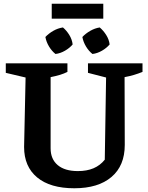

<svg xmlns="http://www.w3.org/2000/svg" viewBox="-20 -997 790 1028"><path d="M378 11Q249 11 179 -47Q109 -105 109 -210L117 -582L11 -607V-658H341V-612Q323 -603 302 -596.5Q281 -590 251 -584V-203Q251 -145 289 -113Q327 -81 397 -81Q445 -81 480.5 -96Q516 -111 541 -142L548 -582L451 -607V-658H743V-612Q721 -603 697.5 -596Q674 -589 647 -584L648 -221Q648 -110 577 -49.5Q506 11 378 11ZM317 -850Q337 -833 351.5 -809Q366 -785 369 -759Q353 -740 328 -725.5Q303 -711 277 -708Q257 -724 242.5 -748Q228 -772 223 -799Q241 -818 265.5 -832Q290 -846 317 -850ZM514 -850Q534 -833 549 -809Q564 -785 567 -759Q551 -740 526 -725.5Q501 -711 475 -708Q455 -724 440.5 -748Q426 -772 421 -799Q439 -818 463.5 -832Q488 -846 514 -850ZM257 -897V-977H533V-897Z"/></svg>

Font: Piazzolla 24pt
Style: Bold
Weight: 700
Designer: Juan Pablo del Peral
Foundry: Huerta Tipografica
Version: Version 2.005